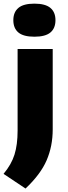

<svg xmlns="http://www.w3.org/2000/svg" viewBox="-34 -824 382 1080"><path d="M109.5 236.5 -14 154Q30 101.5 47.5 45.8Q65 -10 65 -89V-548.5H262.5V-96Q262.5 -2 228.5 77.2Q194.5 156.5 109.5 236.5ZM159.5 -617.5Q98 -617.5 69.5 -641.2Q41 -665 41 -710.5Q41 -755.5 69.5 -779.5Q98 -803.5 159.5 -803.5Q221 -803.5 249.5 -779.5Q278 -755.5 278 -710.5Q278 -665 249.5 -641.2Q221 -617.5 159.5 -617.5Z"/></svg>

Font: Encode Sans Expanded ExtraBold
Style: Regular
Weight: 800
Width: 7
Designer: Multiple Designers
Foundry: Impallari Type
Version: Version 3.000; ttfautohint (v1.8.3) -l 8 -r 50 -G 200 -x 14 